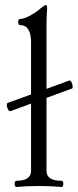

<svg xmlns="http://www.w3.org/2000/svg" viewBox="-20 -746 311 770"><path d="M38.6 -8.8Q38.6 -13.7 40.5 -17.3Q42.5 -21 45.4 -21Q104.5 -21 104.5 -60.5V-330.6L22 -300.3Q17.1 -298.3 12.2 -307.4Q7.3 -316.4 7.3 -325.2Q7.3 -332 11.2 -333.5L104.5 -367.2V-576.2Q104.5 -645.5 59.6 -645.5Q56.6 -645.5 54.7 -649.2Q52.7 -652.8 52.7 -657.7Q52.7 -662.6 54.7 -666.3Q56.6 -669.9 59.6 -669.9Q74.7 -669.9 97.4 -681.6Q120.1 -693.4 143.6 -712.9Q159.2 -726.1 164.6 -726.1Q168.9 -726.1 168.9 -712.4Q166.5 -677.7 166.5 -640.1V-389.6L257.3 -422.9Q262.7 -424.8 267.1 -415.8Q271.5 -406.7 271.5 -397.9Q271.5 -391.6 269 -391.1L166.5 -353.5V-60.5Q166.5 -21 227.1 -21Q230.5 -21 232.2 -17.3Q233.9 -13.7 233.9 -8.8Q233.9 -3.4 232.2 0.2Q230.5 3.9 227.1 3.9Q186.5 0 136.2 0Q85.9 0 45.4 3.9Q42.5 3.9 40.5 0Q38.6 -3.9 38.6 -8.8Z"/></svg>

Font: JuniusX Light
Style: Regular
Weight: 300
Designer: Peter S. Baker
Foundry: Briery Creek Software
Version: Version 1.008